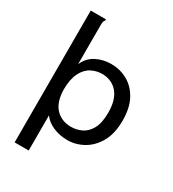

<svg xmlns="http://www.w3.org/2000/svg" viewBox="-199 -776 948 1052"><g transform="rotate(30 275.0 -250.0)"><path d="M61 -667H157V-659Q151 -653 149.5 -646Q148 -639 148 -622V-378Q168 -425 211 -447.5Q254 -470 306 -470Q361 -470 408.5 -444Q456 -418 485 -365Q514 -312 514 -232Q514 -150 483.5 -96Q453 -42 405 -15Q357 12 304 12Q256 12 214.5 -5.5Q173 -23 150 -55V167H61ZM285 -61Q320 -61 351.5 -76Q383 -91 403.5 -128Q424 -165 424 -231Q424 -310 389.5 -352.5Q355 -395 295 -398Q256 -399 222.5 -381.5Q189 -364 169 -323.5Q149 -283 149 -217Q151 -138 188.5 -99.5Q226 -61 285 -61Z"/></g></svg>

Font: Inconsolata SemiExpanded Medium
Style: Regular
Weight: 500
Width: 6
Monospace: yes
Designer: Raph Levien, Cyreal, Brenton Simpson
Foundry: Raph Levien, Cyreal, Google
Version: Version 3.001; ttfautohint (v1.8.2.53-6de2)